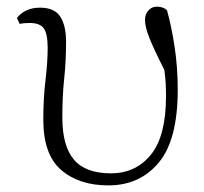

<svg xmlns="http://www.w3.org/2000/svg" viewBox="-20 -542 611 576"><path d="M305.2 14.2Q217.3 14.2 163.6 -32Q109.9 -78.1 109.9 -183.1Q109.9 -246.1 116.5 -301.5Q123 -356.9 123 -397.9Q123 -440.9 111.3 -457Q99.6 -473.1 68.8 -473.1Q50.8 -473.1 39.1 -470.2L30.8 -487.8Q40.5 -501.5 58.3 -510.3Q76.2 -519 100.1 -519Q143.6 -519 160.9 -491.9Q178.2 -464.8 178.2 -417Q178.2 -357.9 172.6 -306.2Q167 -254.4 167 -189Q167 -104.5 201.7 -63.2Q236.3 -22 313 -22Q387.2 -22 432.6 -77.9Q478 -133.8 478 -252.9Q478 -272.5 477.1 -291.3Q476.1 -310.1 473.1 -332Q439.9 -397.9 427.5 -429.9Q415 -461.9 415 -481.9Q415 -499 425 -510.5Q435.1 -522 450.2 -522Q470.2 -522 481 -511.2Q494.6 -462.4 503.9 -401.1Q513.2 -339.8 513.2 -272.9Q513.2 -122.1 456.1 -54Q398.9 14.2 305.2 14.2Z"/></svg>

Font: Source Han Serif TW ExtraLight
Style: Regular
Weight: 250
Designer: Ryoko NISHIZUKA Ë•øÂ°öÊ∂ºÂ≠ê (kana & ideographs); Frank Grie√ühammer (Latin, Greek & Cyrillic); Wenlong ZHANG Âº†ÊñáÈæô 
Foundry: Adobe
Version: Version 2.003;hotconv 1.1.1;makeotfexe 2.6.0